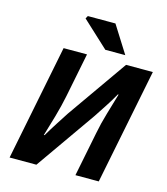

<svg xmlns="http://www.w3.org/2000/svg" viewBox="-124 -951 910 1046"><g transform="rotate(15 331.0 -427.5)"><path d="M28.6 0 158.6 -651.8H290.6L240.7 -401.9Q229.2 -345.2 211.2 -282.2Q193.2 -219.1 177.1 -167H181.1Q205.4 -208.2 227.8 -242.8Q250.2 -277.4 273.1 -313L510.8 -651.8H661.9L531.5 0H399.9L449.8 -249.8Q460.8 -307.5 479.1 -368.7Q497.4 -429.8 513.4 -484.8H509.4Q486.1 -443.2 463.7 -409.3Q441.3 -375.4 417.4 -338.8L179.8 0ZM380.6 -701.8 232.3 -839.2 240.9 -854.7H396.6L493 -701.8Z"/></g></svg>

Font: Source Sans 3 VF
Style: Italic
Weight: 200
Italic angle: -11°
Designer: Paul D. Hunt
Foundry: Adobe Systems Incorporated
Version: Version 3.042;hotconv 1.0.118;makeotfexe 2.5.65603